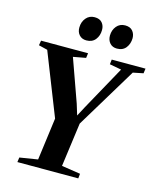

<svg xmlns="http://www.w3.org/2000/svg" viewBox="-137 -1059 958 1156"><g transform="rotate(15 341.5 -481.5)"><path d="M83.5 0 87.5 -29.5 200 -47.5 235 -311.5 82 -699.5 27 -713 32 -743H325L321 -713L242.5 -698.5L337.5 -432.5L358.5 -364L389 -421.5L542.5 -699.5L469 -713L472.5 -743H683L679 -713L615 -700L386 -321L349 -47.5L466 -29.5L463 0ZM294.5 -815Q266.5 -815 250 -833.2Q233.5 -851.5 234 -880Q234.5 -915 254.8 -939Q275 -963 308 -963Q339.5 -963 355 -944.5Q370.5 -926 370 -899.5Q370 -864.5 350.5 -839.8Q331 -815 294.5 -815ZM485 -815Q457 -815 440.8 -833.2Q424.5 -851.5 424.5 -880Q425 -915 445 -939Q465 -963 498 -963Q529.5 -963 545 -944.5Q560.5 -926 560.5 -899.5Q560 -864.5 540.8 -839.8Q521.5 -815 485 -815Z"/></g></svg>

Font: Merriweather 96pt
Style: Bold Italic
Weight: 700
Italic angle: -7.8°
Version: Version 2.101